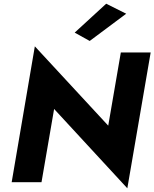

<svg xmlns="http://www.w3.org/2000/svg" viewBox="-20 -983 833 1036"><path d="M632 -700 564 -305 168 -733 43 0H204L272 -395L667 33L793 -700ZM661 -909 553 -963 383 -807 464 -762Z"/></svg>

Font: Jost
Style: Bold Italic
Weight: 700
Italic angle: -5°
Version: Version 3.710